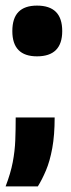

<svg xmlns="http://www.w3.org/2000/svg" viewBox="-34 -539 255 685"><path d="M-14 126Q4 79 11.5 39.5Q19 0 20.5 -38.5Q22 -77 22 -120H161Q161 -57 152.5 -10.5Q144 36 130 69Q116 102 101 126ZM98 -338Q54 -338 32 -360.5Q10 -383 10 -428Q10 -474 32 -496.5Q54 -519 98 -519Q143 -519 165.5 -496.5Q188 -474 188 -428Q188 -338 98 -338Z"/></svg>

Font: Bricolage Grotesque 72pt SemiCondensed ExtraBold
Style: Regular
Weight: 800
Width: 4
Designer: Mathieu Triay
Foundry: Atelier Triay
Version: Version 1.001;gftools[0.9.33.dev8+g029e19f]